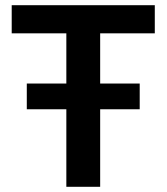

<svg xmlns="http://www.w3.org/2000/svg" viewBox="-20 -718 640 738"><path d="M517 -298C517 -298 517 -397 517 -397C517 -397 365 -397 365 -397C365 -397 365 -590 365 -590C365 -590 575 -590 575 -590C575 -590 575 -698 575 -698C575 -698 25 -698 25 -698C25 -698 25 -590 25 -590C25 -590 235 -590 235 -590C235 -590 235 -397 235 -397C235 -397 83 -397 83 -397C83 -397 83 -298 83 -298C83 -298 235 -298 235 -298C235 -298 235 0 235 0C235 0 365 0 365 0C365 0 365 -298 365 -298C365 -298 517 -298 517 -298Z"/></svg>

Font: IBM Plex Mono Mod
Style: SemiBold
Weight: 500
Designer: Mike Abbink, Paul van der Laan, Pieter van Rosmalen
Foundry: Bold Monday
Version: ""